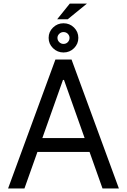

<svg xmlns="http://www.w3.org/2000/svg" viewBox="-20 -1063 716 1083"><path d="M117.9 0H25.6L292.6 -727.3H383.5L650.6 0H558.2L485.1 -206H191.1ZM218.8 -284.1H457.4L340.9 -612.2H335.2ZM338.1 -767Q304 -767 279.1 -791.2Q254.3 -815.3 254.3 -849.4Q254.3 -883.5 279.1 -907.7Q304 -931.8 338.1 -931.8Q373.2 -931.8 397.5 -907.7Q421.9 -883.5 421.9 -849.4Q421.9 -815.3 397.5 -791.2Q373.2 -767 338.1 -767ZM302.6 -954.5 373.6 -1042.6H470.2L362.2 -954.5ZM338.1 -815.3Q353 -815.3 362.6 -825.5Q372.2 -835.6 372.2 -849.4Q372.2 -862.2 362.6 -872.2Q353 -882.1 338.1 -882.1Q324.2 -882.1 314.1 -872.2Q304 -862.2 304 -849.4Q304 -835.6 314.1 -825.5Q324.2 -815.3 338.1 -815.3Z"/></svg>

Font: Inter UI
Style: Regular
Weight: 400
Designer: Rasmus Andersson
Foundry: rsms
Version: 3.2;8d6f07862